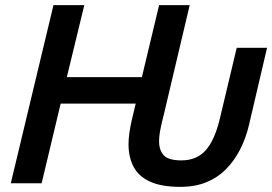

<svg xmlns="http://www.w3.org/2000/svg" viewBox="-20 -713 1059 747"><path d="M681 14Q609 14 564.5 -6Q520 -26 500 -63.5Q480 -101 480 -152Q480 -173 483.5 -197Q487 -221 493 -247L508 -310H216L142 0H22L188 -693H308L240 -413H532L599 -693H718L618 -270Q610 -239 604.5 -212Q599 -185 599 -163Q599 -128 617.5 -108.5Q636 -89 686 -89Q745 -89 780 -128Q815 -167 835 -250L901 -527H1019L949 -228Q937 -176 914.5 -132Q892 -88 859.5 -55Q827 -22 783 -4Q739 14 681 14Z"/></svg>

Font: Ubuntu Sans SemiBold
Style: Italic
Weight: 600
Italic angle: -13.5°
Designer: Dalton Maag Ltd
Foundry: Dalton Maag Ltd
Version: Version 1.006